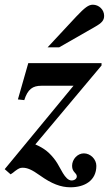

<svg xmlns="http://www.w3.org/2000/svg" viewBox="-63 -717 472 815"><path d="M13 -295 40 -292C55 -339 76 -353 113 -353H249L-43 1L-18 23C-11 19 -5 14 1 9C16 -2 22 -5 33 -5C53 -5 72 3 107 28C156 63 195 78 236 78C297 78 346 49 346 -13C346 -41 321 -66 293 -66C266 -66 243 -41 243 -13C243 15 263 16 263 32C263 41 254 49 241 49C212 49 194 -6 173 -35C148 -69 126 -87 87 -104L368 -439V-449H57ZM188 -516 340 -603C370 -620 379 -631 379 -650C379 -676 357 -697 331 -697C313 -697 297 -685 261 -647L139 -516Z"/></svg>

Font: XITS
Style: Bold Italic
Weight: 700
Italic angle: -16.33°
Designer: MicroPress Inc., with final additions and corrections provided by Coen Hoffman, Elsevier (retired)
Version: Version 1.105